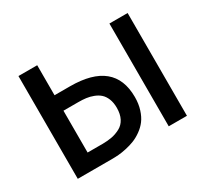

<svg xmlns="http://www.w3.org/2000/svg" viewBox="-119 -739 978 914"><g transform="rotate(-30 370.0 -282.5)"><path d="M69.8 0V-564.9H172.9V-399.9H257.8Q500 -399.9 500 -201.2Q500 -164.1 490.2 -133.5Q480.5 -103 465.1 -82.5Q449.7 -62 427.7 -46.4Q405.8 -30.8 384 -22.2Q362.3 -13.7 337.6 -8.3Q313 -2.9 294.4 -1.5Q275.9 0 257.8 0ZM569.8 0V-564.9H669.9V0ZM172.9 -85H253.9Q283.7 -85 307.1 -89.6Q330.6 -94.2 352.8 -106Q375 -117.7 387.5 -141.6Q399.9 -165.5 399.9 -200.2Q399.9 -228.5 391.4 -249.5Q382.8 -270.5 369.1 -282.7Q355.5 -294.9 335.7 -302.5Q315.9 -310.1 296.6 -312.5Q277.3 -314.9 253.9 -314.9H172.9Z"/></g></svg>

Font: Neutral Grotesk
Style: Regular
Weight: 400
Designer: Nawras Khrais
Foundry: Nawras Khrais
Version: Version 1.000;PS 001.000;hotconv 1.0.88;makeotf.lib2.5.64775